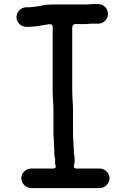

<svg xmlns="http://www.w3.org/2000/svg" viewBox="-20 -757 630 961"><path d="M345.5 -84V-202C345.5 -235.7 341.5 -271.9 341.5 -307L341.5 -601.1C339.7 -617 342 -636.5 356 -636.5H408C416.7 -636.5 425.3 -638.5 434 -638.5H472C498.2 -638.5 520.5 -660.9 520.5 -687.5C520.5 -714.1 498.2 -736.5 472 -736.5H443C430.2 -736.5 420.9 -734.5 412 -734.5H242.4C232.6 -733.9 223.7 -733.5 215.4 -733.5C208 -732.9 197.9 -731.3 188 -728.9C167.7 -723.7 146.1 -723.2 127.8 -720.6C127.3 -720.6 126.6 -720.5 126 -720.5H112C85.1 -720.5 62.5 -697.6 62.5 -671C62.5 -644.6 84.9 -622.5 112 -622.5H120C155.4 -622.5 187.1 -629.5 221.9 -635.3C222.4 -635.4 223.3 -635.5 224 -635.5H231C248.7 -635.5 243.5 -615.2 243.5 -599V-307C243.5 -272.5 247.5 -238.6 247.5 -202L247.5 -84C247.5 -74.7 249.5 -65.3 249.5 -56V-47C249.5 -35.7 251.5 -22.4 251.5 -10V8C251.5 18.1 253 28.2 256 38.5C256.4 39.9 256.6 41.9 256.4 43.5C255.1 54.2 255 61.4 257.9 70C263.9 88.2 246 86.5 246 86.5H136C109.8 86.5 86.5 109.2 86.5 135C86.5 160.9 110.1 184.5 136 184.5H479C504.9 184.5 528.5 160.9 528.5 135C528.5 109.2 505.2 86.5 479 86.5H363C341.5 86.5 352.3 66.7 353.5 56.3V48C353.5 36 353.9 25.9 350.1 13.8C349.8 12.8 349.5 11.2 349.5 10V-10C349.5 -19 347.5 -31.3 347.5 -43C347.5 -55.3 345.5 -68.2 345.5 -84Z"/></svg>

Font: Smoothie
Style: Light
Weight: 400
Foundry: Cannot Into Space Fonts
Version: Version 0.8